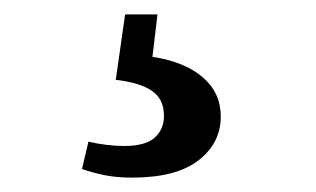

<svg xmlns="http://www.w3.org/2000/svg" viewBox="-20 -24 440 267"><path d="M141 87 154 -4H199L192 55Q237 62 262 83.5Q287 105 287 138Q287 175 256 199Q225 223 164 223Q142 223 125 219.5Q108 216 94 211L103 173Q129 179 153 179Q182 179 195 167.5Q208 156 208 137Q208 114 191.5 102.5Q175 91 141 87Z"/></svg>

Font: Source Serif Pro Semibold
Style: Regular
Weight: 600
Designer: Frank Grießhammer
Foundry: Adobe Systems Incorporated
Version: Version 3.000;hotconv 1.0.109;makeotfexe 2.5.65596